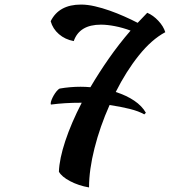

<svg xmlns="http://www.w3.org/2000/svg" viewBox="-20 -752 744 841"><path d="M241 -364Q264 -368 287 -370Q310 -372 333 -372Q344 -372 354.5 -371.5Q365 -371 376 -370Q413 -433 457 -496Q501 -559 552 -618Q517 -631 483 -637.5Q449 -644 422 -644Q328 -644 303 -572Q265 -579 238 -602.5Q211 -626 202 -659Q238 -732 335 -732Q363 -732 395.5 -724.5Q428 -717 460.5 -705.5Q493 -694 524.5 -680Q556 -666 583 -652Q594 -663 604 -674Q614 -685 625 -696Q651 -685 673.5 -661Q696 -637 704 -611Q644 -579 588 -509Q532 -439 487 -349Q534 -334 568 -311Q602 -288 619 -258L612 -251Q588 -265 548 -275Q508 -285 460 -292Q418 -198 394 -103Q370 -8 370 69Q324 61 287 41.5Q250 22 238 0Q240 -56 266 -134.5Q292 -213 338 -302Q297 -302 265.5 -300Q234 -298 203 -294Q203 -296 202.5 -296Q202 -296 202 -298Q202 -305 206 -315Q210 -325 215.5 -334.5Q221 -344 228 -352.5Q235 -361 241 -364Z"/></svg>

Font: Sweet Mavka Script
Style: Regular
Weight: 500
Designer: Pablo Impallari/Anastassiya Vishnevskaya
Foundry: Pablo Impallari/ Anastassiya Vishnevskaya
Version: Version 2.0/www.impallari.com/   behance.net/sweetcherry